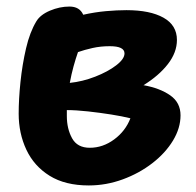

<svg xmlns="http://www.w3.org/2000/svg" viewBox="-20 -547 599 586"><path d="M251 19Q179 19 131.5 -10.5Q84 -40 60.5 -90Q37 -140 37 -200Q37 -244 42.5 -297Q48 -350 59.5 -399.5Q71 -449 91 -482Q103 -502 132.5 -514.5Q162 -527 192 -527Q223 -527 234 -502Q270 -510 303.5 -513Q337 -516 366 -516Q438 -516 479 -493Q520 -470 520 -425Q520 -387 492.5 -351.5Q465 -316 418 -287Q468 -278 499.5 -256Q531 -234 531 -195Q531 -156 508 -118Q485 -80 445 -49Q405 -18 354.5 0.5Q304 19 251 19ZM315 -406Q287 -406 262.5 -400.5Q238 -395 218 -388Q211 -368 204.5 -344.5Q198 -321 193 -294Q232 -298 270.5 -313Q309 -328 334.5 -347.5Q360 -367 360 -384Q360 -406 315 -406ZM184 -193Q184 -154 200 -125Q216 -96 254 -96Q294 -96 328.5 -121.5Q363 -147 378 -186Q354 -192 319.5 -197.5Q285 -203 248.5 -207Q212 -211 184 -211Q184 -203 184 -193Z"/></svg>

Font: Shantell Sans Normal
Style: Bold
Weight: 700
Designer: Stephen Nixon, Anya Danilova, Shantell Martin
Foundry: Arrow Type
Version: Version 1.009;[a7da0bfa3]